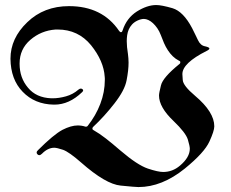

<svg xmlns="http://www.w3.org/2000/svg" viewBox="-20 -738 927 770"><path d="M186 -343.8H186.5H188.5H189H189.5H189.9H190.9H191.4Q216.3 -343.8 244.4 -351.6Q272.5 -359.4 294.4 -378.4Q299.8 -382.8 304.2 -382.8Q307.1 -382.8 310.3 -380.6Q313.5 -378.4 313.5 -375.5Q313.5 -372.1 309.1 -368.2Q257.3 -318.4 198.7 -318.4H196.8H196.3H195.3Q119.1 -319.8 70.8 -370.1Q22.9 -419.4 22 -502.4Q22 -584.5 89.4 -648.9Q156.2 -713.4 256.8 -713.4Q390.1 -713.4 457.5 -614.3Q461.4 -608.9 464.8 -608.9Q465.3 -608.9 467.5 -609.4Q469.7 -609.9 471.7 -616.2Q487.8 -665.5 528.8 -691.9Q570.3 -717.8 606.4 -717.8Q627.9 -717.8 671.9 -705.1Q715.3 -691.9 750.5 -625Q757.3 -611.8 762.9 -599.9Q768.6 -587.9 773.9 -577.1Q784.2 -555.2 802.7 -552.2Q819.8 -548.3 819.8 -543.5Q819.8 -539.1 808.6 -533.7Q711.4 -484.9 711.4 -440.9Q711.4 -440.4 712.9 -417.5Q713.9 -394.5 762.7 -353.5Q839.4 -288.6 839.4 -231.4Q839.4 -212.9 819.8 -170.4Q799.8 -126 721.2 -62Q629.4 12.2 535.2 12.2Q523.4 12.2 463.9 6.3Q403.8 0.5 305.7 -85.9Q257.3 -128.4 232.9 -137.2Q208 -145.5 197.8 -145.5Q171.9 -145.5 148.4 -121.6Q142.6 -115.7 137.2 -115.7Q133.8 -115.7 130.4 -118.9Q127 -122.1 127 -126Q127 -131.3 132.8 -136.2Q194.8 -198.2 230.5 -217.3Q265.1 -234.9 291.5 -234.9Q308.1 -234.9 322.8 -230H323.2H323.7H324.2H324.7H325.2Q329.6 -230 331.5 -232.9Q364.3 -274.4 382.3 -321.5Q400.4 -368.7 400.4 -417.5Q400.4 -420.9 400.4 -423.8Q400.4 -426.8 399.9 -430.2Q396 -493.2 345.2 -556.6Q293.5 -619.6 211.4 -619.6H207H206.5H206.1H205.6H205.1H204.6H203.6H203.1H202.6Q144.5 -615.2 101.6 -578.1Q58.6 -541 58.6 -483.4V-482.9V-482.4V-481.9Q58.6 -425.8 92.3 -386.2Q125 -346.2 185.5 -343.8ZM493.2 -521Q494.1 -512.7 494.9 -504.2Q495.6 -495.6 495.6 -486.8Q495.6 -457 487.8 -416.5Q483.9 -395.5 471.7 -372.6Q459.5 -349.6 439 -323.2Q398.4 -271 353.5 -229Q350.6 -226.1 350.6 -222.7Q350.6 -222.2 350.8 -220.2Q351.1 -218.3 355.5 -215.8Q378.9 -202.6 404.8 -182.4Q430.7 -162.1 462.9 -134.3Q530.8 -76.2 572.8 -62Q613.8 -48.3 634.3 -48.3Q671.9 -48.3 701.7 -73.7Q741.2 -106.9 741.2 -141.6Q741.2 -151.9 733.4 -178.2Q725.1 -205.6 675.8 -252.9Q617.7 -308.1 617.7 -355Q617.7 -364.7 625.5 -395.5Q632.8 -427.2 699.7 -481.4Q703.1 -483.4 703.1 -487.8Q703.1 -488.3 702.9 -490.5Q702.6 -492.7 697.8 -494.6Q684.1 -501.5 673.1 -512.2Q662.1 -522.9 653.3 -536.4Q644.5 -549.8 637.7 -565.4Q630.9 -581.1 625 -597.2Q619.1 -612.8 610.8 -624.8Q602.5 -636.7 593.5 -645Q584.5 -653.3 575 -657.7Q565.4 -662.1 557.1 -662.1Q545.4 -662.1 530.8 -655.3Q517.6 -648.9 509.3 -639.6Q501 -630.4 496.3 -619.6Q491.7 -608.9 490 -596.9Q488.3 -585 488.3 -573.2Q488.3 -562 489.5 -549.1Q490.7 -536.1 493.2 -521Z"/></svg>

Font: UnifrakturMaguntia sl
Style: Regular
Weight: 400
Designer: j. 'mach' wust, based on a font by Peter Wiegel, original typeface by Carl Albert Fahrenwaldt 1901
Version: Version 2010-11-24